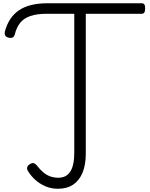

<svg xmlns="http://www.w3.org/2000/svg" viewBox="-20 -1146 924 1184"><path d="M337 18Q295 18 259.5 2.5Q224 -13 197.5 -37Q171 -61 154 -89Q145 -102 147.5 -113.5Q150 -125 163 -133Q177 -142 187 -140Q197 -138 207 -126Q226 -101 246 -84Q266 -67 289 -58.5Q312 -50 340 -50Q389 -50 413.5 -88Q438 -126 438 -204V-1061H268Q208 -1061 168 -1047.5Q128 -1034 105 -1006Q82 -978 71 -933Q67 -919 57 -914.5Q47 -910 32 -914Q17 -918 12 -927.5Q7 -937 10 -951Q21 -993 42 -1026Q63 -1059 95.5 -1081.5Q128 -1104 172.5 -1115Q217 -1126 274 -1126H853Q865 -1126 870 -1119Q875 -1112 875 -1094Q875 -1077 870 -1069Q865 -1061 853 -1061H509V-198Q509 -131 489.5 -82.5Q470 -34 432 -8Q394 18 337 18Z"/></svg>

Font: Playwrite BR Light
Style: Regular
Weight: 300
Version: Version 1.003